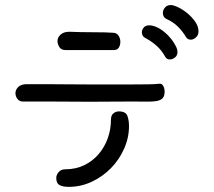

<svg xmlns="http://www.w3.org/2000/svg" viewBox="-20 -599 845 758"><path d="M238.3 -401.4Q221.7 -401.4 214.4 -413.1Q207 -424.8 207 -437.5Q207 -451.2 219.2 -462.4Q231.4 -473.6 253.9 -473.6Q274.4 -472.7 299.3 -472.2Q324.2 -471.7 348.6 -471.7Q373 -471.7 393.6 -471.2Q414.1 -470.7 425.8 -469.7Q440.4 -469.7 447.8 -458.5Q455.1 -447.3 455.1 -434.6Q455.1 -419.9 448.7 -410.6Q442.4 -401.4 429.7 -401.4ZM70.3 -198.2Q56.6 -198.2 48.8 -208.5Q41 -218.8 41 -231.4Q41 -243.2 50.3 -253.9Q59.6 -264.6 80.1 -266.6H171.9Q206.1 -266.6 247.6 -266.1Q289.1 -265.6 333 -265.6H500Q537.1 -265.6 565.9 -266.1Q594.7 -266.6 611.3 -268.6Q620.1 -268.6 625 -258.8Q629.9 -249 629.9 -237.3Q629.9 -219.7 622.1 -211.4Q614.3 -203.1 598.6 -200.2Q583 -197.3 559.1 -197.8Q535.2 -198.2 502 -198.2Q464.8 -198.2 421.9 -197.8Q378.9 -197.3 334 -197.3Q289.1 -197.3 246.6 -197.8Q204.1 -198.2 168 -198.2ZM418 -126Q418 -143.6 427.7 -151.4Q437.5 -159.2 449.2 -159.2Q476.6 -159.2 482.9 -141.6Q489.3 -124 489.3 -101.6Q489.3 -54.7 469.7 -11.2Q450.2 32.2 417.5 65.4Q384.8 98.6 341.8 118.7Q298.8 138.7 252 138.7Q226.6 138.7 214.4 131.3Q202.1 124 202.1 103.5Q202.1 91.8 211.4 80.6Q220.7 69.3 238.3 69.3Q279.3 69.3 312.5 53.2Q345.7 37.1 369.1 9.8Q392.6 -17.6 405.3 -52.7Q418 -87.9 418 -126ZM558.6 -446.3Q547.9 -451.2 543.9 -457.5Q540 -463.9 540 -471.7Q540 -481.4 547.4 -490.2Q554.7 -499 569.3 -499Q582 -499 597.7 -492.2Q613.3 -485.4 627.9 -473.6Q642.6 -461.9 655.8 -445.3Q668.9 -428.7 677.7 -409.2Q680.7 -400.4 680.7 -393.6Q680.7 -379.9 670.9 -372.1Q661.1 -364.3 650.4 -364.3Q638.7 -364.3 632.8 -374Q618.2 -400.4 599.1 -417.5Q580.1 -434.6 558.6 -446.3ZM640.6 -522.5Q629.9 -527.3 626.5 -533.7Q623 -540 623 -547.9Q623 -559.6 631.3 -569.3Q639.6 -579.1 654.3 -579.1Q664.1 -579.1 682.1 -570.8Q700.2 -562.5 718.3 -547.9Q736.3 -533.2 750 -514.2Q763.7 -495.1 763.7 -474.6Q763.7 -460.9 753.9 -451.7Q744.1 -442.4 733.4 -442.4Q720.7 -442.4 714.8 -452.1Q700.2 -476.6 682.1 -494.1Q664.1 -511.7 640.6 -522.5Z"/></svg>

Font: Hi Melody
Style: Regular
Weight: 400
Designer: YoonDesign Inc.
Foundry: YoonDesign Inc.
Version: Version 3.00